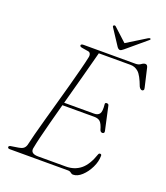

<svg xmlns="http://www.w3.org/2000/svg" viewBox="-157 -971 941 1090"><g transform="rotate(20 314.0 -425.5)"><path d="M378 0H27Q14 0 14 -9Q14 -17.5 29.5 -19L71 -25.5Q88 -28 98.2 -35Q108.5 -42 113.5 -57.5Q118.5 -81.5 130 -125.2Q141.5 -169 157 -225Q172.5 -281 189.5 -341.2Q206.5 -401.5 222.2 -459.2Q238 -517 250.2 -564.5Q262.5 -612 268.5 -641Q272 -654 268.2 -663.8Q264.5 -673.5 254 -675L217 -681Q202 -683.5 202 -691Q202 -700 217.5 -700H531.5Q550 -700 562.2 -709.2Q574.5 -718.5 585 -718.5Q596.5 -718.5 600.5 -703.5L627 -589Q629.5 -580 626.2 -575.5Q623 -571 617.5 -571Q607 -571 598.5 -586.5Q576 -647.5 555.2 -666Q534.5 -684.5 507.5 -684.5H315.5Q299.5 -621.5 275 -532.2Q250.5 -443 226.5 -353.5H407.5Q430.5 -353.5 440.2 -367.8Q450 -382 445.5 -423.5Q444 -434 455 -434Q466.5 -434 468 -424L499 -282.5Q501 -274.5 497.8 -270.8Q494.5 -267 490 -266.5Q478.5 -266 473.5 -277.5Q463 -314 450.5 -325.5Q438 -337 414.5 -337H222Q205.5 -276 190.8 -220.5Q176 -165 165.8 -122.5Q155.5 -80 151.5 -57.5Q140 -16.5 192 -16.5H359.5Q411.5 -16.5 448.2 -46.2Q485 -76 508 -144Q510.5 -151.5 518 -151.5Q526.5 -151.5 526.5 -142Q526.5 -107 509 -71Q491.5 -35 465.5 -11Q439.5 13 413.5 13Q404.5 13 397.5 6.5Q390.5 0 378 0ZM442 -754.5Q429 -743 421 -743Q412.5 -743 404 -754.5L340 -852Q335.5 -859 342.5 -863Q348.5 -866 354 -860.5L432.5 -788.5L549 -860.5Q558.5 -866 562.5 -863Q567.5 -859 558 -852Z"/></g></svg>

Font: Fraunces 9pt S000 Thin
Style: Italic
Weight: 100
Italic angle: -16°
Version: Version 1.000; ttfautohint (v1.8.3)